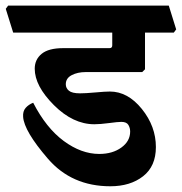

<svg xmlns="http://www.w3.org/2000/svg" viewBox="-46 -669 635 670"><path d="M543 -649.4 568.8 -566.4 560.5 -555.2H460V-427.2L450.2 -417.5H253.4Q224.6 -417.5 204.1 -406.7Q183.6 -396 183.6 -375Q183.6 -361.3 194.6 -352.3Q205.6 -343.3 233.4 -343.3Q252 -343.3 286.6 -346.4Q321.3 -349.6 337.4 -349.6Q399.9 -349.6 449 -288.8Q498 -228 498 -155.8Q498 -88.9 453.4 -54Q408.7 -19 338.9 -19Q204.1 -19 121.1 -115.2Q38.1 -211.4 34.7 -261.2Q33.2 -280.8 43.5 -292.5Q53.7 -304.2 69.8 -310.5Q115.2 -222.2 176.5 -177Q237.8 -131.8 300.3 -131.8Q346.7 -131.8 377.4 -154.1Q408.2 -176.3 408.2 -210Q408.2 -222.7 401.9 -233.2Q395.5 -243.7 377.4 -243.7Q365.2 -243.7 334.2 -239.5Q303.2 -235.4 283.2 -235.4Q209 -235.4 142.1 -302.2Q75.2 -369.1 75.2 -429.2Q75.2 -461.4 99.4 -481.2Q123.5 -501 174.3 -501H335.9Q340.8 -501 343.3 -503.4Q345.7 -505.9 345.7 -510.7V-555.2H0L-25.9 -638.2L-17.6 -649.4Z"/></svg>

Font: Sitara
Style: Bold
Weight: 700
Designer: Neelakash Kshetrimayum
Foundry: Neelakash Kshetrimayum
Version: Version 1.000;PS Version 1.000;PS 1.0;hotconv 1.;hotconv 1.0